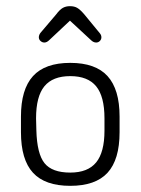

<svg xmlns="http://www.w3.org/2000/svg" viewBox="-20 -593 456 623"><path d="M48 -215V-164Q48 -75 87 -32.5Q126 10 208 10Q290 10 329 -32.5Q368 -75 368 -164V-215Q368 -303 329 -346Q290 -389 208 -389Q126 -389 87 -346Q48 -303 48 -215ZM319 -209V-169Q319 -99 292 -66Q265 -33 208 -33Q149 -33 124.5 -63.5Q100 -94 98 -170L97 -209Q97 -280 124 -313Q151 -346 208 -346Q265 -346 292 -313Q319 -280 319 -209ZM207 -526 275 -463Q283 -455 292 -455Q299 -455 304 -460Q309 -465 309 -472Q309 -479 304 -485L253 -547Q240 -562 230.5 -567.5Q221 -573 207 -573Q194 -573 184 -567.5Q174 -562 162 -546L111 -486Q106 -479 106 -472Q106 -465 111.5 -460Q117 -455 124 -455Q132 -455 140 -463Z"/></svg>

Font: Beiruti Light
Style: Regular
Weight: 300
Designer: Arlette Boutros
Foundry: Boutros
Version: Version 1.41